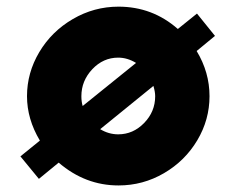

<svg xmlns="http://www.w3.org/2000/svg" viewBox="-20 -548 720 583"><path d="M42 -73.2 101.1 -121.1Q62 -186.5 62 -255.9Q62 -327.1 99.4 -389.9Q136.7 -452.6 201.2 -490.2Q265.6 -527.8 339.8 -527.8Q442.9 -527.8 520 -460L578.1 -506.8L632.8 -439L577.1 -393.1Q616.2 -328.6 616.2 -255.9Q616.2 -184.6 579.1 -122.1Q542 -59.6 478 -22.2Q414.1 15.1 339.8 15.1Q238.8 15.1 158.2 -54.2L98.1 -4.9ZM227.1 -255.9Q227.1 -239.3 231 -226.1L393.1 -356.9Q366.7 -373 338.9 -373Q293.5 -373 260.3 -337.9Q227.1 -302.7 227.1 -255.9ZM284.2 -155.8Q310.1 -140.1 338.9 -140.1Q384.3 -140.1 417.7 -174.6Q451.2 -209 451.2 -255.9Q451.2 -269 445.8 -287.1Z"/></svg>

Font: Hussar Preview
Style: Bold
Weight: 700
Foundry: Cannot Into Space Fonts, PlusOne Fonts
Version: Version 2.29RC2 "Millennial"